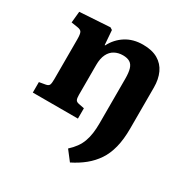

<svg xmlns="http://www.w3.org/2000/svg" viewBox="-171 -672 1017 1047"><g transform="rotate(30 337.5 -149.0)"><path d="M434 -527Q491 -527 528 -505.5Q565 -484 583 -445Q601 -406 601 -354V-95Q601 -27 588 24Q575 75 550 112Q525 149 490 177.5Q455 206 409 229L362 168Q385 147 400.5 125.5Q416 104 425 79.5Q434 55 438 26Q442 -3 442 -37V-317Q442 -356 435 -379Q428 -402 411.5 -412Q395 -422 368 -422Q339 -422 316 -409.5Q293 -397 280 -370.5Q267 -344 267 -303V-115Q267 -94 271.5 -84.5Q276 -75 292 -72L327 -65V0H43V-66L83 -73Q99 -76 103.5 -85.5Q108 -95 108 -121V-372Q108 -405 102 -416.5Q96 -428 74 -431L35 -437L42 -508L232 -520L246 -511L253 -420H256Q281 -469 326.5 -498Q372 -527 434 -527Z"/></g></svg>

Font: Literata 18pt
Style: Bold
Weight: 700
Designer: Latin by Veronika Burian and Jose Scaglione. Greek by Irene Vlachou. Cyrillic by Vera Evstafieva.
Foundry: TypeTogether
Version: Version 3.103;gftools[0.9.29]